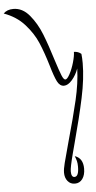

<svg xmlns="http://www.w3.org/2000/svg" viewBox="-283 -1184 620 1234"><g transform="rotate(-5 27.0 -567.5)"><path d="M216 -82Q216 -41 198 -16Q180 9 149 9Q120 9 102.5 -12.5Q85 -34 85 -67Q85 -90 95 -129Q105 -168 131 -263Q174 -415 199.5 -524Q225 -633 228 -727Q213 -685 186.5 -654.5Q160 -624 134 -624Q107 -624 90.5 -656.5Q74 -689 53 -762Q27 -849 0 -912Q-27 -975 -79 -1033Q-131 -1091 -212 -1120Q-189 -1144 -148 -1144Q-89 -1144 -44 -1090Q1 -1036 29.5 -964Q58 -892 89 -791Q111 -722 123 -692.5Q135 -663 146 -663Q158 -663 175 -694.5Q192 -726 204 -768Q216 -810 216 -835Q244 -835 263 -818Q266 -791 266 -758Q266 -660 239.5 -535.5Q213 -411 169 -249Q165 -235 152.5 -187Q140 -139 134.5 -111.5Q129 -84 129 -72Q129 -34 150 -34Q178 -34 178 -98Q178 -119 174.5 -133.5Q171 -148 163 -167Q216 -150 216 -82Z"/></g></svg>

Font: Charmonman
Style: Regular
Weight: 400
Designer: Ekaluck Peanpanawate
Foundry: Cadson Demak Co.,Ltd.
Version: Version 1.000; ttfautohint (v1.6)